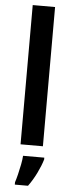

<svg xmlns="http://www.w3.org/2000/svg" viewBox="-64 -791 391 1044"><g transform="rotate(5 131.5 -269.5)"><path d="M193 0H71V-760H193ZM206 71Q196 105 176 146Q156 187 131 221H59V208Q65 190 71.5 163.5Q78 137 83.5 109Q89 81 90 61H206Z"/></g></svg>

Font: Noto Sans Hebrew SemiCondensed SemiBold
Style: Regular
Weight: 600
Width: 4
Designer: Monotype Design Team
Foundry: Monotype Imaging Inc.
Version: Version 2.004; ttfautohint (v1.8.4.7-5d5b)